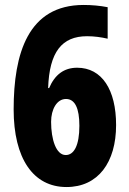

<svg xmlns="http://www.w3.org/2000/svg" viewBox="-20 -744 521 774"><path d="M35 -303C35 -105 114 10 248 10C376 10 448 -90 448 -240C448 -382 391 -471 291 -471C238 -471 201 -443 178 -389H174C179 -534 229 -598 331 -598C360 -598 388 -594 414 -588V-715C383 -721 350 -724 317 -724C93 -724 35 -528 35 -303ZM245 -119C206 -119 186 -182 186 -253C186 -303 209 -345 246 -345C282 -345 300 -308 300 -237C300 -157 278 -119 245 -119Z"/></svg>

Font: Noto Sans Myanmar ExtraCondensed ExtraBold
Style: Regular
Weight: 800
Width: 2
Designer: Monotype Design Team
Foundry: Monotype Imaging Inc.
Version: Version 2.107